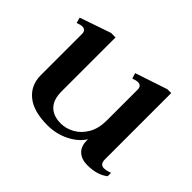

<svg xmlns="http://www.w3.org/2000/svg" viewBox="-108 -654 844 844"><g transform="rotate(45 314.0 -232.5)"><path d="M600 -40V-19Q564 10 502 10Q467 10 445.5 -9Q424 -28 424 -65V-73Q402 -37 355.5 -13.5Q309 10 254 10Q168 10 123 -26.5Q78 -63 78 -126V-382Q78 -406 55 -406Q46 -406 27 -399L20 -425L165 -475H193V-139Q193 -88 218.5 -62.5Q244 -37 290 -37Q322 -37 353 -54Q384 -71 404 -105.5Q424 -140 424 -190V-382Q424 -406 400 -406Q392 -406 373 -399L365 -425L515 -475H539V-64Q539 -32 563 -32Q578 -32 600 -40Z"/></g></svg>

Font: Taviraj Medium
Style: Regular
Weight: 500
Designer: Katatrad Team
Foundry: CadsonDemak
Version: Version 1.030